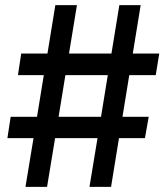

<svg xmlns="http://www.w3.org/2000/svg" viewBox="-20 -727 647 747"><path d="M359.4 -189.5H194.3L163.1 0H79.1L110.4 -189.5H8.8L21.5 -272.5H124L150.4 -434.6H49.8L62.5 -518.6H164.6L195.3 -707H279.3L248.5 -518.6H413.6L444.3 -707H527.3L496.6 -518.6H599.6L585.9 -434.6H482.9L456.5 -272.5H558.6L543.9 -189.5H442.9L412.1 0H328.1ZM373 -272.5 399.4 -434.6H234.4L208 -272.5Z"/></svg>

Font: Pretendard JP Medium
Style: Regular
Weight: 500
Designer: Base glyphs from Inter by Rasmus Andersson; Hangeul glyphs from Noto Sans CJK(Source Han Sans) by Jang Soo-young and Kan
Foundry: Kil Hyung-jin
Version: Version 1.309